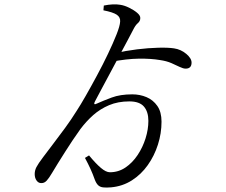

<svg xmlns="http://www.w3.org/2000/svg" viewBox="-20 -812 1040 882"><path d="M455.1 -764.6 456.9 -786.5Q477.5 -790.8 497 -791.8Q516.5 -792.8 532.4 -790Q551.6 -787.2 573.3 -776.5Q594.9 -765.9 609.7 -753.5Q624.5 -741.1 624.5 -729.4Q624.5 -715 613.2 -705.7Q601.9 -696.4 590.3 -672.5Q583.3 -658.3 566.3 -626.9Q549.4 -595.4 527.7 -554.8Q506 -514.2 484 -473.1Q461.9 -432.1 443.8 -398.1Q425.6 -364 416.2 -346.1Q411.8 -338 413.5 -334.5Q415.2 -330.9 425.7 -336.5Q453.8 -349.2 493 -363.9Q532.3 -378.6 587.5 -378.6Q622.6 -378.6 653 -365.8Q683.5 -352.9 702.7 -325.4Q722 -297.8 722 -252.9Q722 -199.5 705.5 -147.8Q689 -96.1 658.8 -53.5Q628.6 -10.8 585.9 16.5Q543.1 43.8 490.5 48.6Q468 50.5 453.8 48.8Q439.6 47.2 430.9 38.9Q422.2 30.6 415.8 14.1Q406.3 -12.7 395.8 -35.7Q385.3 -58.7 370.3 -86.6L389 -98.1Q419.9 -60.6 443.5 -40.7Q467 -20.7 484.8 -20.7Q524.1 -20.7 556.3 -42.5Q588.6 -64.3 612.1 -99.7Q635.7 -135 648.7 -176.5Q661.6 -217.9 661.6 -256.9Q661.6 -298.6 641.2 -322.4Q620.8 -346.2 574.2 -346.2Q522.2 -346.2 481.4 -329Q440.6 -311.8 408.3 -283.3Q376.1 -254.7 349.3 -218.9Q331.9 -195 313.8 -167.8Q295.7 -140.7 278.6 -113.6Q261.5 -86.5 246.1 -61.9Q230.8 -37.3 218.9 -17.2Q205.7 5.3 195 17.2Q184.4 29.1 170.8 29.1Q157.1 29.9 148.2 17.6Q139.4 5.4 139.4 -12.4Q139.4 -28.6 147.2 -44.1Q155.1 -59.6 178.8 -91Q197.1 -115.7 223.6 -150.2Q250.2 -184.7 278.9 -224.1Q307.7 -263.5 332.1 -302.7Q349.1 -328.5 373.7 -371.6Q398.3 -414.6 425.5 -465.2Q452.8 -515.7 476.2 -564.9Q499.7 -614.2 515.2 -653.4Q530.8 -692.5 531.9 -712.8Q533.6 -732.8 516.4 -744.4Q499.2 -755.9 455.1 -764.6ZM508.7 -567.6Q557.5 -578.9 609.5 -585.3Q661.5 -591.7 707.1 -592.8Q752.7 -594 779.7 -589.8Q810.9 -585.2 835.4 -564.7Q860 -544.2 860 -524.5Q860 -496.7 832.8 -496.7Q821.7 -496.7 805.6 -504.5Q789.4 -512.3 767.6 -522Q745.7 -531.7 715.2 -536.1Q672.9 -543.3 617.2 -542.5Q561.4 -541.7 492.4 -528.3Z"/></svg>

Font: Noto Serif JP
Style: Regular
Weight: 200
Designer: Ryoko NISHIZUKA 西塚涼子 (kana & ideographs); Frank Grießhammer (Latin, Greek & Cyrillic); Wenlong ZHANG 张文龙 (bopomofo); San
Foundry: Adobe
Version: Version 2.001;hotconv 1.1.0;makeotfexe 2.6.0